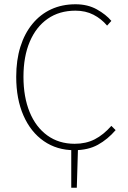

<svg xmlns="http://www.w3.org/2000/svg" viewBox="-20 -692 602 900"><path d="M314 188V0L346 -12L340 188ZM328 12Q247 12 185.5 -30.5Q124 -73 90 -150.5Q56 -228 56 -332Q56 -410 75.5 -472.5Q95 -535 132 -580Q169 -625 220 -648.5Q271 -672 334 -672Q391 -672 434 -648Q477 -624 502 -594L482 -572Q455 -604 418 -623Q381 -642 334 -642Q258 -642 203.5 -604Q149 -566 119.5 -496.5Q90 -427 90 -332Q90 -237 119 -166.5Q148 -96 202 -57Q256 -18 330 -18Q383 -18 424 -39Q465 -60 502 -102L522 -82Q485 -39 439 -13.5Q393 12 328 12Z"/></svg>

Font: Source Sans Variable
Style: Regular
Weight: 200
Designer: Paul D. Hunt
Foundry: Adobe Systems Incorporated
Version: Version 3.006;hotconv 1.0.111;makeotfexe 2.5.65597